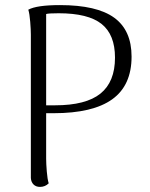

<svg xmlns="http://www.w3.org/2000/svg" viewBox="-20 -723 589 753"><path d="M496 -501Q496 -388 420 -333.5Q344 -279 190 -279H161V-101Q161 -81 163.5 -50.5Q166 -20 171 -4Q157 10 137 10Q121 10 111.5 0.5Q102 -9 101 -25V-587Q101 -606 98.5 -637.5Q96 -669 91 -685Q124 -703 215 -703Q360 -703 428 -653.5Q496 -604 496 -501ZM431 -497Q431 -587 378.5 -629Q326 -671 210 -671Q170 -671 161 -668V-310H196Q317 -310 374 -356Q431 -402 431 -497Z"/></svg>

Font: Arima Madurai Light
Style: Regular
Weight: 300
Designer: Joana Correia and Natanael Gama
Foundry: NDISCOVER
Version: Version 1.020